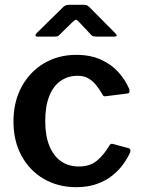

<svg xmlns="http://www.w3.org/2000/svg" viewBox="-20 -768 588 798"><path d="M297 -540Q357 -540 401 -519.5Q445 -499 473.5 -466.5Q502 -434 517 -398Q523 -380 507 -379L419 -368Q409 -366 405 -377Q392 -399 378 -416Q364 -433 346 -443Q328 -453 302 -453Q262 -453 231.5 -431.5Q201 -410 184.5 -368Q168 -326 168 -265Q168 -203 185.5 -161Q203 -119 234 -97.5Q265 -76 308 -76Q353 -76 382 -99.5Q411 -123 436 -165Q439 -169 442 -170Q445 -171 452 -169L515 -152Q525 -149 521 -135Q511 -112 492.5 -86Q474 -60 447 -38.5Q420 -17 382.5 -3.5Q345 10 297 10Q221 10 162 -24.5Q103 -59 69.5 -120.5Q36 -182 36 -263Q36 -345 70 -407.5Q104 -470 163 -505Q222 -540 297 -540ZM358 -624 309 -676Q300 -686 296 -686Q292 -686 281 -676L228 -624Q222 -618 218.5 -617Q215 -616 207 -616H135Q128 -616 127.5 -620.5Q127 -625 133 -631L239 -735Q245 -742 251.5 -745Q258 -748 269 -748H330Q339 -748 344 -744.5Q349 -741 353 -737L458 -631Q473 -616 456 -616H379Q373 -616 367.5 -617.5Q362 -619 358 -624Z"/></svg>

Font: Libre Franklin SemiBold
Style: Regular
Weight: 600
Designer: Pablo Impallari, Rodrigo Fuenzalida, Nhung Nguyen
Foundry: Impallari Type
Version: Version 3.000